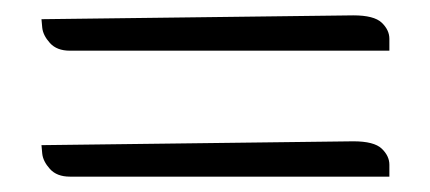

<svg xmlns="http://www.w3.org/2000/svg" viewBox="-20 -380 560 250"><path d="M440 -360Q467 -360 477 -350.5Q487 -341 487 -329.5Q487 -318 487 -314H71Q54 -314 45 -324Q36 -334 35 -344L34 -355ZM440 -196Q467 -196 477 -186.5Q487 -177 487 -165.5Q487 -154 487 -150H71Q54 -150 45 -160Q36 -170 35 -180L34 -191Z"/></svg>

Font: Sedan SC
Style: Regular
Weight: 400
Designer: Sebastian Salazar
Foundry: Sebastian Salazar
Version: Version 1.001